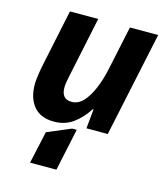

<svg xmlns="http://www.w3.org/2000/svg" viewBox="-116 -635 836 965"><g transform="rotate(15 302.0 -153.0)"><path d="M193 10Q123 10 87.5 -32.5Q52 -75 52 -147Q52 -165 56 -193.5Q60 -222 66 -251L128 -546H275L208 -227Q200 -192 200 -169Q200 -109 253 -109Q287 -109 313.5 -137.5Q340 -166 360 -214Q380 -262 392 -320L440 -546H587L471 0H360L370 -101H366Q335 -52 292.5 -21Q250 10 193 10ZM131 240 168 72 291 20H315L268 240Z"/></g></svg>

Font: Noto IKEA Latin
Style: Bold Italic
Weight: 700
Italic angle: -12°
Designer: Monotype Design Team
Foundry: Monotype Imaging Inc.
Version: Version 1.0